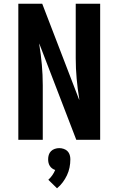

<svg xmlns="http://www.w3.org/2000/svg" viewBox="-20 -755 640 1037"><path d="M79 0V-735H208L408 -215Q408 -215 408 -215.5Q408 -216 408 -216V-219Q408 -219 408 -219.5Q408 -220 408 -220V-221Q399 -275 394 -330.5Q389 -386 389 -441V-735H521V0H392L192 -520Q192 -520 192 -519.5Q192 -519 192 -519V-516Q201 -461 206 -405.5Q211 -350 211 -294V0ZM288 262 241 216Q253 205 262.5 191.5Q272 178 278 163Q269 160 261.5 154.5Q254 149 249 141Q244 133 242 124Q240 115 240 105Q240 93 243.5 81.5Q247 70 255.5 61.5Q264 53 276 49Q288 45 300 45Q312 45 324 49Q336 53 344.5 61.5Q353 70 356.5 81.5Q360 93 360 105Q360 128 355.5 150Q351 172 341.5 192Q332 212 318.5 230Q305 248 288 262Z"/></svg>

Font: Iosevka Custom XBdEx
Style: Regular
Weight: 800
Width: 7
Monospace: yes
Designer: Belleve Invis
Foundry: Belleve Invis
Version: Version 11.2.4; ttfautohint (v1.8.4)